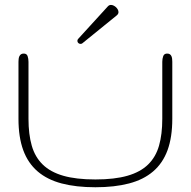

<svg xmlns="http://www.w3.org/2000/svg" viewBox="-20 -766 791 796"><path d="M375.5 -22Q455.1 -22 508.5 -37.4Q562 -52.7 594 -84Q626 -115.2 639.4 -162.4Q652.8 -209.5 652.8 -273.4V-509.8Q652.8 -522.5 656.7 -533.2Q660.6 -543.9 672.9 -543.9Q680.2 -543.9 684.3 -541Q688.5 -538.1 690.7 -533.2Q692.9 -528.3 693.6 -522.2Q694.3 -516.1 694.3 -509.8V-273.4Q694.3 -197.3 674.6 -143.3Q654.8 -89.4 614.7 -55.2Q574.7 -21 514.9 -5.4Q455.1 10.3 375.5 10.3Q295.4 10.3 235.8 -5.4Q176.3 -21 136.2 -55.2Q96.2 -89.4 76.4 -143.3Q56.6 -197.3 56.6 -273.4V-509.8Q56.6 -516.1 57.4 -522.2Q58.1 -528.3 60.5 -533.2Q63 -538.1 67.1 -541Q71.3 -543.9 78.6 -543.9Q90.8 -543.9 94.5 -533.2Q98.1 -522.5 98.1 -509.8V-273.4Q98.1 -209.5 111.6 -162.4Q125 -115.2 157 -84Q189 -52.7 242.2 -37.4Q295.4 -22 375.5 -22ZM427.7 -740.2Q433.1 -745.6 439.9 -745.6Q445.3 -745.6 450.9 -742.9Q456.5 -740.2 460.9 -736.1Q465.3 -731.9 468.3 -726.6Q471.2 -721.2 471.2 -715.8Q471.2 -708 463.9 -702.1L321.3 -586.4Q318.4 -584 314 -584Q308.6 -584 304.7 -587.6Q300.8 -591.3 300.8 -596.7Q300.8 -601.6 304.7 -605.5Z"/></svg>

Font: Gruppo
Style: Regular
Weight: 400
Foundry: Vernon Adams
Version: Version 1.000